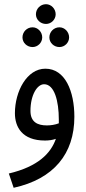

<svg xmlns="http://www.w3.org/2000/svg" viewBox="-20 -664 409 914"><path d="M199 -550C224 -550 245 -571 245 -596C245 -622 224 -644 199 -644C172 -644 151 -622 151 -596C151 -571 172 -550 199 -550ZM135 -440C160 -440 181 -461 181 -486C181 -512 160 -534 135 -534C108 -534 87 -512 87 -486C87 -461 108 -440 135 -440ZM263 -440C288 -440 309 -461 309 -486C309 -512 288 -534 263 -534C236 -534 215 -512 215 -486C215 -461 236 -440 263 -440ZM45 230C236 188 334 68 334 -108C334 -230 290 -337 196 -337C108 -337 51 -229 51 -125C51 -60 85 5 194 5C210 5 229 3 246 -3C222 66 161 129 22 162ZM125 -136C125 -212 157 -263 190 -263C239 -263 260 -183 260 -95C260 -89 260 -83 260 -77C242 -70 222 -67 203 -67C160 -67 125 -82 125 -136Z"/></svg>

Font: Noto Sans Arabic UI XCn
Style: Regular
Weight: 400
Width: 2
Designer: Monotype Design Team, Nadine Chahine and Nizar Qandah
Foundry: Monotype Imaging Inc.
Version: Version 2.010